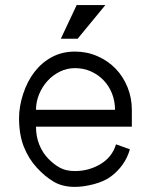

<svg xmlns="http://www.w3.org/2000/svg" viewBox="-20 -728 596 758"><path d="M500.5 -228H122.1Q122.1 -189.5 135 -157.2Q147.9 -125 170.4 -101.8Q192.9 -78.6 216.8 -65.7Q240.7 -52.7 275.9 -52.7Q331.1 -52.7 377 -80.3Q422.9 -107.9 438 -158.2Q452.1 -153.3 465.6 -148.4Q479 -143.6 492.7 -138.7Q483.9 -106.4 464.6 -79.1Q445.3 -51.8 418.9 -32Q392.6 -12.2 351.6 -1.2Q310.5 9.8 275.9 9.8Q226.6 9.8 191.9 -10.7Q157.2 -31.2 125 -66.4Q92.8 -101.6 74 -148.9Q55.2 -196.3 55.2 -262.2Q55.2 -307.1 71.3 -356.9Q87.4 -406.7 116.2 -444.1Q145 -481.4 185.3 -502.9Q225.6 -524.4 275.9 -524.4Q323.2 -524.4 365 -506.1Q406.7 -487.8 436.8 -456.5Q466.8 -425.3 483.6 -383.3Q500.5 -341.3 500.5 -294.4ZM434.1 -294.4Q434.1 -328.1 422.4 -358.2Q410.6 -388.2 389.6 -410.4Q368.7 -432.6 339.6 -445.8Q310.5 -459 275.9 -459Q244.1 -459 216.1 -445.1Q188 -431.2 167.2 -408.2Q146.5 -385.3 134.3 -355.5Q122.1 -325.7 122.1 -294.4ZM282.7 -708H396L286.6 -575.2H220.2Z"/></svg>

Font: Saysettha OT
Style: Regular
Weight: 400
Designer: John M. Durdin and Silvain Dupertuis
Foundry: Lao Script for Windows
Version: Version 2.000